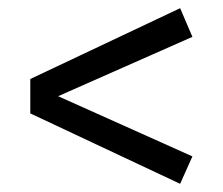

<svg xmlns="http://www.w3.org/2000/svg" viewBox="-20 -571 544 469"><path d="M420 -551 450 -481 122 -336 450 -189 420 -122 54 -294V-378Z"/></svg>

Font: Sedus Text
Style: Regular
Weight: 400
Designer: TypeMates
Foundry: TypeMates, Runge Thomsen GbR
Version: Version 4.202;PS 004.202;hotconv 1.0.88;makeotf.lib2.5.64775